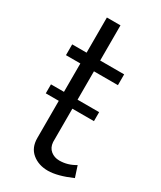

<svg xmlns="http://www.w3.org/2000/svg" viewBox="-180 -761 698 832"><g transform="rotate(30 168.5 -345.5)"><path d="M308 -80 326 -25Q255 6 208 6Q161 6 129.5 -20Q98 -46 98 -94V-280H33V-325H98V-467H26V-521H98V-697H166V-521H286V-467H166V-325H274V-280H166V-113Q168 -86 186 -71.5Q204 -57 229 -57Q271 -57 308 -80Z"/></g></svg>

Font: Raleway-v4020
Style: Regular
Weight: 400
Designer: Matt McInerney, Pablo Impallari, Rodrigo Fuenzalida
Foundry: Matt McInerney, Pablo Impallari, Rodrigo Fuenzalida
Version: Version 4.020;PS 004.020;hotconv 1.0.88;makeotf.lib2.5.64775